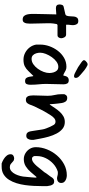

<svg xmlns="http://www.w3.org/2000/svg" viewBox="620 -1450 1111 2392"><g transform="rotate(90 1176.0 -253.5)"><path d="M223 20Q192 20 177 1Q162 -18 157.5 -45.5Q153 -73 153 -96V-134Q153 -197 155.5 -261Q158 -325 159 -399Q134 -398 116.5 -396Q99 -394 81 -394Q35 -394 35 -439Q35 -456 41 -471.5Q47 -487 66 -491L154 -511Q171 -515 176.5 -532.5Q182 -550 182.5 -573.5Q183 -597 185.5 -620Q188 -643 200.5 -658Q213 -673 243 -673Q264 -673 274.5 -661.5Q285 -650 289 -634Q293 -618 293 -603Q293 -601 292 -589.5Q291 -578 289.5 -567Q288 -556 288 -553V-521H410Q432 -521 444 -500.5Q456 -480 456 -459Q456 -455 453 -444Q450 -433 442 -423.5Q434 -414 420 -414H292Q291 -414 288 -412.5Q285 -411 281 -406L279 -403Q274 -376 272 -359.5Q270 -343 269.5 -329.5Q269 -316 269 -297Q269 -242 271.5 -187Q274 -132 274 -71Q274 -51 271 -30Q268 -9 257 5.5Q246 20 223 20Z M723 10Q677 10 637 -11Q597 -32 570 -67.5Q543 -103 535 -148V-199Q535 -255 555 -312Q575 -369 612 -417.5Q649 -466 700 -495.5Q751 -525 812 -525Q837 -525 855.5 -516Q874 -507 889.5 -497.5Q905 -488 920 -486Q928 -527 942 -540.5Q956 -554 980 -554Q1009 -554 1019.5 -535.5Q1030 -517 1030 -489Q1030 -434 1027.5 -381Q1025 -328 1025 -272Q1025 -228 1030 -181Q1035 -134 1035 -90V-69Q1035 -47 1026.5 -28.5Q1018 -10 989 -10Q962 -10 950.5 -26.5Q939 -43 935.5 -66.5Q932 -90 929 -109L925 -113Q891 -79 864.5 -51Q838 -23 806 -6.5Q774 10 723 10ZM713 -91Q748 -91 779.5 -112.5Q811 -134 836 -168.5Q861 -203 875 -241Q889 -279 889 -312Q889 -337 882 -362.5Q875 -388 858.5 -406Q842 -424 812 -424Q779 -424 747.5 -401Q716 -378 691 -342.5Q666 -307 651 -268.5Q636 -230 636 -199Q636 -174 643.5 -149Q651 -124 668 -107.5Q685 -91 713 -91ZM929 -620Q916 -620 901 -626Q886 -632 873 -640Q870 -642 858 -648Q846 -654 834 -661Q822 -668 817 -670Q779 -696 760.5 -708.5Q742 -721 732 -734Q729 -739 729 -743Q729 -753 738.5 -763.5Q748 -774 759.5 -781.5Q771 -789 778 -788Q782 -788 784.5 -788.5Q787 -789 788 -789Q792 -789 796 -785Q807 -781 823 -770.5Q839 -760 854 -749Q869 -738 873 -733Q916 -698 933 -680Q950 -662 950 -642Q950 -620 929 -620Z M1223 -20Q1198 -20 1186 -34.5Q1174 -49 1171 -70.5Q1168 -92 1168 -112Q1168 -158 1170.5 -204Q1173 -250 1173 -292Q1173 -337 1163 -378Q1153 -419 1153 -460V-499Q1162 -520 1172 -527.5Q1182 -535 1199 -535Q1230 -535 1244 -515.5Q1258 -496 1262.5 -469.5Q1267 -443 1269 -421Q1270 -410 1273.5 -378Q1277 -346 1278 -318H1282L1286 -322Q1305 -350 1326 -382Q1347 -414 1372.5 -442Q1398 -470 1429 -487.5Q1460 -505 1499 -505Q1549 -505 1584 -476.5Q1619 -448 1643 -402.5Q1667 -357 1682 -304Q1697 -251 1706 -201Q1715 -151 1722 -115V-90Q1722 -68 1710 -46.5Q1698 -25 1672 -25Q1645 -25 1632.5 -39Q1620 -53 1616 -75Q1614 -84 1611 -104.5Q1608 -125 1604 -149.5Q1600 -174 1597 -195.5Q1594 -217 1592 -227Q1589 -247 1578.5 -274.5Q1568 -302 1559 -322Q1550 -343 1536 -366Q1522 -389 1495 -389Q1471 -389 1451.5 -372Q1432 -355 1417.5 -332Q1403 -309 1392 -291Q1367 -251 1347 -211Q1327 -171 1304 -124Q1295 -105 1287 -80.5Q1279 -56 1265 -38Q1251 -20 1223 -20Z M2016 282Q1987 272 1960.5 255.5Q1934 239 1917.5 217.5Q1901 196 1901 171Q1901 148 1917.5 137Q1934 126 1953 126Q1975 126 1989.5 139.5Q2004 153 2020.5 166.5Q2037 180 2061 180Q2090 180 2112 161Q2134 142 2149 112Q2164 82 2172.5 48Q2181 14 2182 -16Q2183 -23 2185 -46.5Q2187 -70 2189.5 -96Q2192 -122 2192 -134V-144Q2192 -152 2188 -152H2184Q2154 -117 2122.5 -80Q2091 -43 2052 -18.5Q2013 6 1962 6Q1923 6 1889 -14Q1855 -34 1834 -68Q1813 -102 1813 -144Q1813 -213 1840 -281.5Q1867 -350 1915 -406Q1963 -462 2026.5 -496Q2090 -530 2164 -530Q2184 -530 2206 -523Q2228 -516 2243.5 -500.5Q2259 -485 2259 -459Q2259 -436 2242.5 -422Q2226 -408 2203 -408Q2187 -408 2171.5 -413Q2156 -418 2140 -418H2120Q2065 -402 2020.5 -361.5Q1976 -321 1950 -267.5Q1924 -214 1924 -159V-125Q1932 -96 1957 -96Q1980 -96 2003 -113Q2026 -130 2048 -155.5Q2070 -181 2089 -206.5Q2108 -232 2124 -249Q2139 -275 2158 -298.5Q2177 -322 2193 -348Q2204 -362 2214 -367Q2224 -372 2238 -372Q2263 -372 2274.5 -358.5Q2286 -345 2291 -325Q2296 -305 2298 -287V-212Q2298 -171 2295.5 -119Q2293 -67 2285.5 -11.5Q2278 44 2262 96Q2246 148 2219.5 190Q2193 232 2153 257Q2113 282 2056 282Z"/></g></svg>

Font: Fuzzy Bubbles
Style: Bold
Weight: 700
Designer: Robert E. Leuschke
Foundry: Robert E. Leuschke
Version: Version 1.010; ttfautohint (v1.8.3)